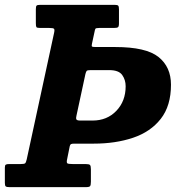

<svg xmlns="http://www.w3.org/2000/svg" viewBox="-62 -770 740 790"><path d="M-42 -17V-80.5Q-42 -90 -38.2 -92.5Q-34.5 -95 -24.5 -95H22.5Q38 -95 41.5 -98.2Q45 -101.5 48 -114.5L160.5 -634.5Q163.5 -648 160.2 -651.5Q157 -655 140.5 -655H102.5Q90 -655 87.8 -658.5Q85.5 -662 85.5 -674.5V-732Q85.5 -743.5 88.5 -746.8Q91.5 -750 102.5 -750H410.5Q421.5 -750 424.5 -746.5Q427.5 -743 427.5 -731.5V-674Q427.5 -661 423.5 -658Q419.5 -655 407 -655H347Q332.5 -655 330.5 -651.5Q328.5 -648 326.5 -637L316.5 -590.5Q314.5 -581.5 316.2 -579Q318 -576.5 331.5 -576.5H412.5Q539 -576.5 590.2 -535.5Q641.5 -494.5 641.5 -421.5Q641.5 -334.5 599.5 -281Q557.5 -227.5 485.5 -203.2Q413.5 -179 324 -179H244.5Q233.5 -179 230 -177Q226.5 -175 225 -168.5L214.5 -116.5Q211 -101.5 214.8 -98.2Q218.5 -95 237.5 -95H290Q304.5 -95 308.2 -91.2Q312 -87.5 312 -73V-22.5Q312 -8 308.5 -4Q305 0 291.5 0H-22.5Q-34 0 -38 -2.8Q-42 -5.5 -42 -17ZM289.5 -465.5 252.5 -293.5Q250 -284 252.2 -279Q254.5 -274 268 -274H319Q378.5 -274 416.8 -314Q455 -354 455 -415Q455 -441.5 440.8 -461.5Q426.5 -481.5 387.5 -481.5H311.5Q298.5 -481.5 295.2 -478.8Q292 -476 289.5 -465.5Z"/></svg>

Font: Besley* Narrow
Style: Bold Italic
Weight: 700
Width: 4
Italic angle: -13°
Designer: Owen Earl
Foundry: indestructible type*
Version: Version 3.000; ttfautohint (v1.8.3)